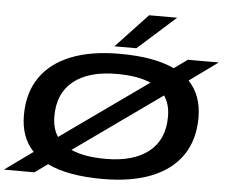

<svg xmlns="http://www.w3.org/2000/svg" viewBox="-88 -1016 1292 1097"><g transform="rotate(5 558.0 -467.5)"><path d="M540 10Q339 10 222 -47L148 6H-27L134 -110Q60 -187 60 -314Q60 -442 120.5 -530.5Q181 -619 296 -665Q411 -711 575 -711Q773 -711 889 -656L966 -711H1143L980 -593Q1055 -515 1055 -386Q1055 -259 994.5 -170.5Q934 -82 819 -36Q704 10 540 10ZM234 -324Q234 -254 265 -207L764 -562Q690 -595 567 -595Q409 -595 321.5 -525.5Q234 -456 234 -324ZM547 -106Q706 -106 793.5 -175.5Q881 -245 881 -377Q881 -448 848 -496L348 -140Q423 -106 547 -106ZM541 -751 723 -945H884L667 -751Z"/></g></svg>

Font: Georama ExtraExtended SemiBold
Style: Italic
Weight: 600
Width: 8
Italic angle: -9°
Designer: Jean-Baptiste Levee
Foundry: Production Type
Version: Version 1.000